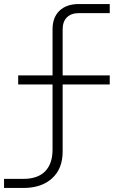

<svg xmlns="http://www.w3.org/2000/svg" viewBox="-20 -750 640 950"><path d="M0 180V135H96Q167 135 203.5 97.5Q240 60 240 -10V-332H70V-377H240V-605Q240 -664 274.5 -697Q309 -730 370 -730H523V-685H370Q332 -685 311 -664Q290 -643 290 -605V-377H523V-332H290V0Q290 85 237.5 132.5Q185 180 96 180Z"/></svg>

Font: NKDuy Mono Thin
Style: Regular
Weight: 100
Monospace: yes
Designer: NKDuy
Foundry: NKDuy
Version: Version 2.251; ttfautohint (v1.8.4.7-5d5b)